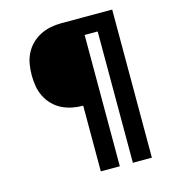

<svg xmlns="http://www.w3.org/2000/svg" viewBox="-102 -754 754 839"><g transform="rotate(-15 275.0 -335.0)"><path d="M251 0V-297Q226 -297 201.5 -302Q177 -307 155 -318Q133 -329 115.5 -347Q98 -365 87 -387.5Q76 -410 72 -434.5Q68 -459 68 -483Q68 -508 72 -532.5Q76 -557 87 -579.5Q98 -602 115.5 -619.5Q133 -637 155 -648.5Q177 -660 201.5 -665Q226 -670 251 -670H482V0H396V-594H337V0Z"/></g></svg>

Font: Lode Dark
Style: Bold
Weight: 700
Monospace: yes
Designer: Belleve Invis
Foundry: Belleve Invis
Version: Version 29.2.0; ttfautohint (v1.8.3)